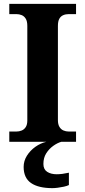

<svg xmlns="http://www.w3.org/2000/svg" viewBox="-20 -734 441 994"><path d="M28.1 0V-53H64.3Q79.2 -53 92.2 -58.3Q105.2 -63.6 113.3 -76.2Q121.4 -88.8 121.4 -110.5V-600Q121.4 -623.9 113.3 -637.1Q105.2 -650.4 92.2 -655.7Q79.2 -661 64.3 -661H28.1V-714H373.7V-661H336.3Q320.1 -661 307.2 -655.4Q294.3 -649.8 287.1 -636.8Q279.8 -623.9 279.8 -599.4V-111.7Q279.8 -90.5 287.6 -77.4Q295.4 -64.2 308.4 -58.6Q321.3 -53 336.3 -53H373.7V0ZM251.6 240Q178.9 240 140.6 213.5Q102.4 187 102.4 130Q102.4 99 119.4 72Q136.4 45 163.2 26Q190 7 220.4 0H297.7Q276.7 6 255.2 21.5Q233.7 37 219.2 60Q204.7 83 204.7 115Q204.7 142.8 224.2 155.5Q243.7 168.1 273.7 168.1Q287.7 168.1 303.2 166.1Q318.7 164.1 336.7 160.1V224Q326.7 229 310.7 232.5Q294.6 236 278.6 238Q262.6 240 251.6 240Z"/></svg>

Font: Noto Serif Khmer
Style: Regular
Weight: 400
Designer: Danh Hong and the Monotype Design Team
Foundry: Monotype Imaging Inc.
Version: Version 2.003